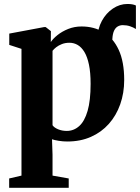

<svg xmlns="http://www.w3.org/2000/svg" viewBox="-20 -684 688 943"><path d="M524 -355.5 479 -418.5 459 -496Q459.5 -543 480.2 -581.2Q501 -619.5 534.5 -642Q568 -664.5 606 -664.5Q632.5 -664.5 647.5 -657V-541.5Q635 -549.5 618.8 -555Q602.5 -560.5 583 -560.5Q569.5 -560.5 558.2 -554Q547 -547.5 540.2 -533Q533.5 -518.5 532 -495ZM25 238.5V192.5L85.5 178.5V-444L25.5 -463.5V-519L196.5 -551H204.5L230 -531L229.5 -477.5Q240.5 -494 262.5 -511.8Q284.5 -529.5 315 -541.8Q345.5 -554 380.5 -554Q441.5 -554 488.8 -525.8Q536 -497.5 563 -439.2Q590 -381 590 -291Q590 -227 570.5 -171.8Q551 -116.5 514.5 -75.5Q478 -34.5 426.5 -11.8Q375 11 310.5 11Q289 11 267.8 7.5Q246.5 4 235.5 0L238 76V178.5L317.5 192.5V238.5ZM308 -41Q342.5 -41 369 -64.8Q395.5 -88.5 410.2 -139.2Q425 -190 425 -272Q425 -327.5 417 -366Q409 -404.5 394.8 -428.2Q380.5 -452 361.8 -463Q343 -474 321 -474Q300.5 -474 284 -467.5Q267.5 -461 256 -452Q244.5 -443 238 -434.5V-69Q245.5 -57.5 265 -49.2Q284.5 -41 308 -41Z"/></svg>

Font: Merriweather 60pt ExtraBold
Style: Regular
Weight: 800
Version: Version 2.100